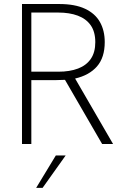

<svg xmlns="http://www.w3.org/2000/svg" viewBox="-20 -717 624 956"><path d="M543 0H488.5L303.5 -319.5Q278.5 -318 256 -318H136V0H89.5V-697H274.5Q353 -697 403.2 -673.5Q453.5 -650 477.5 -607.5Q501.5 -565 501.5 -507.5Q501.5 -430.5 462.8 -386.2Q424 -342 354 -326ZM270.5 -360Q327.5 -360 368.8 -375.8Q410 -391.5 432.2 -424Q454.5 -456.5 454.5 -507Q454.5 -558.5 431.8 -591Q409 -623.5 367.5 -639Q326 -654.5 270.5 -654.5H136V-360ZM192 218.5H160L258 57H307Z"/></svg>

Font: Acari Sans Neue Light
Style: Regular
Weight: 300
Designer: Alfredo Marco Pradil (font), Cristiano Sobral (main changes)
Foundry: Hanken Design Co. (font), Cristiano Sobral (main changes)
Version: Version 2.459;March 19, 2022;FontCreator 14.0.0.2808 64-bit;